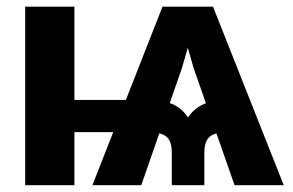

<svg xmlns="http://www.w3.org/2000/svg" viewBox="-20 -542 858 562"><path d="M666.5 0 546.4 -343.8 495.6 -522.5H603.5L810.5 0ZM53.7 0V-522.5H197.8V0ZM121.6 -155.3V-249.5H389.6V-155.3ZM482.9 0V-94.7Q482.9 -127 468.8 -140.4Q454.6 -153.8 424.8 -154.3V-249.5Q456.1 -249.5 484.1 -237.5Q512.2 -225.6 530.3 -198.2Q548.8 -225.6 576.9 -237.5Q605 -249.5 635.7 -249.5V-154.3Q606.4 -153.8 592.3 -140.4Q578.1 -127 578.1 -94.7V0ZM250.5 0 455.6 -522.5H564.5L512.7 -343.3L393.6 0Z"/></svg>

Font: Inter 28pt
Style: Bold
Weight: 700
Designer: Rasmus Andersson
Foundry: rsms
Version: Version 4.001;git-66647c0bb